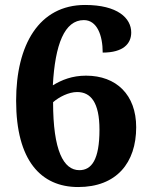

<svg xmlns="http://www.w3.org/2000/svg" viewBox="-20 -744 605 774"><path d="M295 10C450 10 529 -88 529 -231C529 -362 449 -439 327 -439C271 -439 229 -422 193 -400C202 -565 240 -663 318 -663C371 -663 394 -602 394 -532C477 -532 509 -568 509 -613C509 -671 454 -724 323 -724C137 -724 45 -563 45 -338C45 -97 145 10 295 10ZM300 -58C236 -58 194 -137 194 -332C218 -353 257 -373 291 -373C346 -373 381 -331 381 -221C381 -100 349 -58 300 -58Z"/></svg>

Font: Noto Serif Hentaigana Bold
Style: Regular
Weight: 700
Designer: Kazuhiro Yamada
Foundry: nipponia
Version: Version 1.000